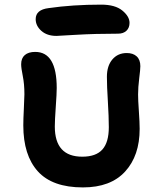

<svg xmlns="http://www.w3.org/2000/svg" viewBox="-20 -816 695 833"><path d="M225.1 -660.2Q184.1 -660.2 159.4 -682.1Q134.8 -704.1 134.8 -732.9Q134.8 -773.9 190.9 -780.8Q294.9 -795.9 418.9 -795.9Q479.5 -795.9 510.7 -770.3Q542 -744.6 542 -716.8Q542 -695.3 528.6 -682.6Q515.1 -669.9 492.2 -669.9Q392.1 -669.9 310.1 -665Q228 -660.2 225.1 -660.2ZM339.8 -2.9Q207 -2.9 144 -72.8Q81.1 -142.6 81.1 -272Q81.1 -298.3 83.5 -345.2Q85.9 -392.1 85.9 -407.2Q85.9 -451.2 78.9 -485.8Q71.8 -520.5 71.8 -537.1Q71.8 -563.5 87.6 -577.1Q103.5 -590.8 132.8 -590.8Q226.1 -590.8 226.1 -434.1Q226.1 -410.2 221.9 -351.6Q217.8 -293 217.8 -267.1Q217.8 -136.2 336.9 -136.2Q396.5 -136.2 424.3 -167.5Q452.1 -198.7 452.1 -264.2Q452.1 -308.6 448 -375.5Q443.8 -442.4 443.8 -482.9Q443.8 -530.3 467.5 -558.1Q491.2 -585.9 529.8 -585.9Q557.6 -585.9 573.2 -571.3Q588.9 -556.6 588.9 -528.8Q588.9 -515.1 584 -476.3Q579.1 -437.5 579.1 -405.8Q579.1 -381.8 582.5 -333.3Q585.9 -284.7 585.9 -256.8Q585.9 -140.6 522.9 -71.8Q460 -2.9 339.8 -2.9Z"/></svg>

Font: Shantell Sans Irregular Bouncy
Style: Regular
Weight: 600
Designer: Stephen Nixon, Anya Danilova, Shantell Martin
Foundry: Arrow Type
Version: Version 1.006;[9816181b4]